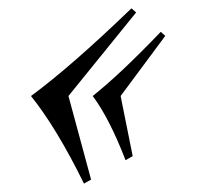

<svg xmlns="http://www.w3.org/2000/svg" viewBox="-20 -458 480 460"><path d="M202.1 -228Q268.6 -280.8 365.2 -381.8L376 -372.1L269 -228L297.9 -84L280.8 -74.2Q242.2 -174.3 202.1 -228ZM54.2 -228Q148.4 -296.9 294.9 -438L306.2 -428.2L144 -228L198.2 -27.8L181.2 -18.1Q115.7 -151.4 54.2 -228Z"/></svg>

Font: Flanker Steampunk
Style: Italic
Weight: 400
Italic angle: -12°
Designer: Alexey Kryukov, Leonardo Di Lena
Foundry: Alexey Kryukov, Leonardo Di Lena
Version: 1.210